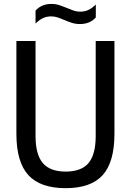

<svg xmlns="http://www.w3.org/2000/svg" viewBox="-20 -949 666 978"><path d="M314.5 9.5Q185.5 9.5 124.5 -57Q63.5 -123.5 63.5 -268V-740H161V-256.5Q161 -162 198 -118.5Q235 -75 314.5 -75Q394.5 -75 431 -118.5Q467.5 -162 467.5 -256.5V-740H563V-268Q563 -123.5 503 -57Q443 9.5 314.5 9.5ZM387 -826.5Q364.5 -826.5 344.8 -833Q325 -839.5 307 -847.5Q290.5 -854.5 274.5 -860Q258.5 -865.5 241.5 -865.5Q216.5 -865.5 197.8 -856.2Q179 -847 161 -829V-895Q191.5 -929 242 -929Q264.5 -929 284.2 -922.2Q304 -915.5 322 -908Q338.5 -901 354.5 -895.2Q370.5 -889.5 387.5 -889.5Q412.5 -889.5 431.2 -898.8Q450 -908 468 -926V-860Q438 -826.5 387 -826.5Z"/></svg>

Font: Encode Sans Cnd Md
Style: Regular
Weight: 500
Width: 3
Designer: Multiple Designers
Foundry: Impallari Type
Version: Version 3.002; ttfautohint (v1.8.3) -l 8 -r 50 -G 200 -x 14 